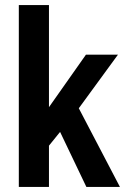

<svg xmlns="http://www.w3.org/2000/svg" viewBox="-20 -738 494 758"><path d="M173.3 0H54.3V-718.1H173.3V-314.9L319.3 -522.2H445.7L291.1 -310.6L453.5 0H321L217.2 -217.2L173.3 -162.9Z"/></svg>

Font: Puralecka Narrow
Style: Bold
Weight: 700
Designer: Hector Gatti, Marcela Romero, Pablo Cosgaya and Nicolas Silva
Version: Version 1.004;PS 001.004;hotconv 1.0.70;makeotf.lib2.5.58329